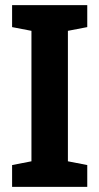

<svg xmlns="http://www.w3.org/2000/svg" viewBox="-20 -731 389 751"><path d="M27.3 0V-85.4L103 -100.1V-610.4L27.3 -625V-710.9H321.3V-625L245.6 -610.4V-100.1L321.3 -85.4V0Z"/></svg>

Font: Robotiche
Style: Bold
Weight: 700
Designer: Google
Version: Version 2.001